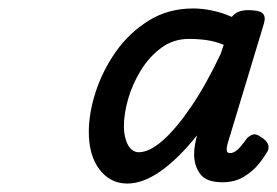

<svg xmlns="http://www.w3.org/2000/svg" viewBox="-20 -1045 655 454"><path d="M281 -611Q241 -611 215.5 -644Q190 -677 190 -733Q190 -778 206.5 -828.5Q223 -879 254.5 -923.5Q286 -968 332 -996.5Q378 -1025 437 -1025Q458 -1025 482 -1020Q506 -1015 528 -1005L530 -1007Q536 -1014 545 -1017.5Q554 -1021 567 -1021Q593 -1021 601 -1013.5Q609 -1006 604 -989L519 -708Q516 -699 516 -693Q516 -687 518 -685Q520 -683 524 -683Q532 -683 540.5 -690Q549 -697 564 -718Q571 -725 578.5 -727Q586 -729 597 -721Q610 -713 613.5 -704.5Q617 -696 613 -688Q606 -675 592 -657.5Q578 -640 556.5 -627Q535 -614 506 -614Q468 -614 453.5 -633.5Q439 -653 439 -680Q439 -691 441 -702.5Q443 -714 446 -725Q401 -669 359.5 -640Q318 -611 281 -611ZM273 -747Q273 -729 277.5 -714.5Q282 -700 290 -692.5Q298 -685 308 -685Q333 -685 364.5 -712.5Q396 -740 431.5 -792Q467 -844 502 -918L509 -939Q490 -947 469.5 -950Q449 -953 427 -953Q390 -953 361.5 -932Q333 -911 313 -878.5Q293 -846 283 -811Q273 -776 273 -747Z"/></svg>

Font: Playwrite AU QLD
Style: Regular
Weight: 400
Designer: Veronika Burian, José Scaglione
Foundry: TypeTogether
Version: Version 1.002